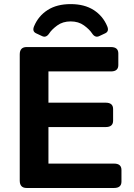

<svg xmlns="http://www.w3.org/2000/svg" viewBox="-20 -934 665 954"><path d="M149.4 -803.7Q170.9 -855 216.8 -884.3Q262.7 -913.6 331.1 -913.6Q399.4 -913.6 445.3 -884.3Q491.2 -855 512.7 -803.7Q523.4 -778.3 502.9 -768.6L472.7 -754.4Q452.6 -745.1 437.5 -768.1Q424.8 -787.6 397.5 -807.6Q370.1 -827.6 331.1 -827.6Q292 -827.6 264.6 -807.6Q237.3 -787.6 224.6 -768.1Q209.5 -745.1 189.5 -754.4L159.2 -768.6Q138.7 -778.3 149.4 -803.7ZM112.3 0Q78.1 0 78.1 -36.6V-663.6Q78.1 -700.2 112.3 -700.2H531.2Q567.9 -700.2 567.9 -668.5V-610.8Q567.9 -579.1 531.2 -579.1H220.7V-423.8H505.4Q542 -423.8 542 -392.1V-334.5Q542 -302.7 505.4 -302.7H220.7V-121.1H546.9Q583.5 -121.1 583.5 -89.4V-31.7Q583.5 0 546.9 0Z"/></svg>

Font: Istok
Style: Bold
Weight: 700
Designer: Andrey V. Panov
Foundry: Andrey V. Panov
Version: Version 1.0.1